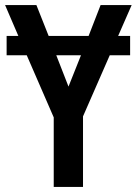

<svg xmlns="http://www.w3.org/2000/svg" viewBox="-20 -734 537 754"><path d="M444 -593H491V-517H411L306 -277V0H191V-273L85 -517H6V-593H52L0 -714H123L171 -593H328L375 -714H497ZM298 -517H201L249 -394Z"/></svg>

Font: Noto Sans Display Medium Narrow
Style: Regular
Weight: 500
Width: 4
Designer: Monotype Design team
Foundry: Monotype Imaging Inc.
Version: Version 1.000